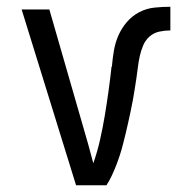

<svg xmlns="http://www.w3.org/2000/svg" viewBox="-20 -548 540 568"><path d="M205 0 44 -520H126L226 -173Q234 -146 241.5 -119Q249 -92 256 -65Q268 -99 276 -134.5Q284 -170 290 -206Q296 -242 301 -278Q306 -314 310 -351H311Q313 -375 317 -398.5Q321 -422 330.5 -443.5Q340 -465 355.5 -483Q371 -501 392 -512Q413 -523 437 -525.5Q461 -528 484 -528V-458Q468 -458 451.5 -454.5Q435 -451 422.5 -440Q410 -429 403.5 -413.5Q397 -398 393.5 -382Q390 -366 388 -349.5Q386 -333 383.5 -316.5Q381 -300 378.5 -284Q376 -268 373 -251.5Q370 -235 366.5 -219Q363 -203 359.5 -186.5Q356 -170 352 -154Q348 -138 344 -122Q340 -106 335 -90.5Q330 -75 324 -59.5Q318 -44 311 -29Q304 -14 295 0Z"/></svg>

Font: Iosevka Custom
Style: Regular
Weight: 400
Monospace: yes
Designer: Belleve Invis
Foundry: Belleve Invis
Version: Version 32.5.0; ttfautohint (v1.8.4)